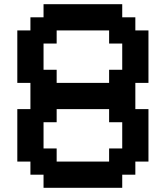

<svg xmlns="http://www.w3.org/2000/svg" viewBox="-20 -1020 790 915"><path d="M500 -250V-312.5H562.5V-437.5H500V-500H250V-437.5H187.5V-312.5H250V-250ZM500 -625V-687.5H562.5V-812.5H500V-875H250V-812.5H187.5V-687.5H250V-625ZM187.5 -125V-187.5H125V-250H62.5V-500H125V-625H62.5V-875H125V-937.5H187.5V-1000H562.5V-937.5H625V-875H687.5V-625H625V-500H687.5V-250H625V-187.5H562.5V-125Z"/></svg>

Font: Better VCR
Style: Regular
Weight: 400
Designer: artdzyk
Foundry: https://fontstruct.com
Version: Version 1.0